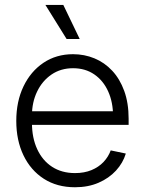

<svg xmlns="http://www.w3.org/2000/svg" viewBox="-20 -770 602 801"><path d="M293 11.2Q217.8 11.2 162.8 -24.2Q107.9 -59.6 77.9 -122.1Q47.9 -184.6 47.9 -265.6Q47.9 -346.7 77.9 -409.4Q107.9 -472.2 161.4 -508.1Q214.8 -543.9 284.7 -543.9Q332 -543.9 374 -526.6Q416 -509.3 448 -475.1Q480 -440.9 498.3 -390.6Q516.6 -340.3 516.6 -274.9V-249H88.4V-305.7H481L451.7 -285.2Q451.7 -343.3 431.4 -388.4Q411.1 -433.6 373.5 -459.5Q335.9 -485.4 284.7 -485.4Q233.4 -485.4 194.8 -459Q156.2 -432.6 134.8 -387.9Q113.3 -343.3 113.3 -288.1V-257.3Q113.3 -194.8 135.3 -147.5Q157.2 -100.1 197.5 -74Q237.8 -47.9 293 -47.9Q331.5 -47.9 361.6 -60.3Q391.6 -72.8 411.9 -94.2Q432.1 -115.7 441.9 -142.6L504.9 -129.4Q493.2 -90.3 463.9 -58.3Q434.6 -26.4 391.1 -7.6Q347.7 11.2 293 11.2ZM257.8 -607.4 169.4 -749.5H244.1L312.5 -607.4Z"/></svg>

Font: Inter 20pt Light
Style: Regular
Weight: 300
Version: Version 4.001;git-66647c0bb